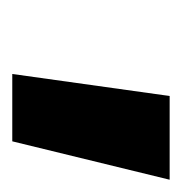

<svg xmlns="http://www.w3.org/2000/svg" viewBox="-12 -716 290 305"><g transform="rotate(90 132.5 -563.0)"><path d="M265 -688 204 -438H97L132 -688Z"/></g></svg>

Font: Libra Sans
Style: Bold Italic
Weight: 700
Italic angle: -12°
Foundry: Context Ltd
Version: Version 1.002